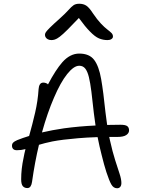

<svg xmlns="http://www.w3.org/2000/svg" viewBox="-20 -996 753 1025"><path d="M605 9Q586 9 574.5 -11Q563 -31 548 -77Q536 -114 523 -167Q511 -213 501 -264Q441 -262 396 -258Q312 -251 260 -241Q217 -232 188 -223Q166 -131 151 -25Q149 -10 143 -1Q137 8 126 8Q111 8 102 -2Q93 -12 93 -39Q93 -95 106 -154Q110 -177 116 -200Q94 -194 70 -194Q57 -194 50.5 -200.5Q44 -207 44 -218Q44 -228 50 -234.5Q56 -241 72 -248Q102 -260 135 -270Q135 -271 136 -272Q153 -332 167.5 -394.5Q182 -457 186 -520Q187 -536 193 -545.5Q199 -555 211 -555Q223 -555 234 -548Q235 -546 236 -545Q277 -623 313 -664Q354 -710 403 -710Q457 -710 482.5 -676.5Q508 -643 520 -574Q532 -505 543 -397Q547 -361 552 -329Q587 -330 623 -330Q650 -330 659.5 -322.5Q669 -315 669 -300Q669 -285 654 -275Q639 -265 607 -265Q584 -265 563 -265Q565 -256 567 -247Q581 -184 595 -140.5Q609 -97 618.5 -68Q628 -39 628 -19Q628 -6 622 1.5Q616 9 605 9ZM490 -326Q485 -360 481 -392Q474 -458 468 -506Q462 -554 454.5 -584.5Q447 -615 435 -630Q423 -645 403 -645Q374 -645 338.5 -600.5Q303 -556 268 -474Q234 -396 204 -289Q260 -302 322 -311Q403 -322 490 -326ZM255 -782Q244 -782 236 -786Q228 -790 224 -796.5Q220 -803 220 -810Q220 -817 225 -824.5Q230 -832 246.5 -848.5Q263 -865 299 -897Q330 -925 345.5 -942.5Q361 -960 372.5 -968Q384 -976 403 -976Q425 -976 440.5 -966Q456 -956 476 -925Q499 -891 518.5 -870.5Q538 -850 552.5 -839Q567 -828 575 -820Q583 -812 583 -801Q583 -793 575 -787.5Q567 -782 554 -782Q530 -782 508.5 -791Q487 -800 460 -828Q435 -853 401 -900Q365 -862 342 -839Q315 -812 299 -800Q283 -788 273 -785Q263 -782 255 -782Z"/></svg>

Font: Shantell Sans Light Light
Style: Regular
Weight: 300
Version: Version 1.008;[ac192a2d6]